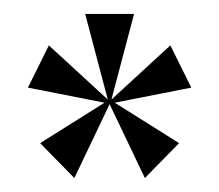

<svg xmlns="http://www.w3.org/2000/svg" viewBox="-20 -720 314 275"><path d="M224 -655 139.6 -577.4 172 -700H102L134.4 -577.4L50 -655L20 -594.5L129.7 -572.9L37.5 -515L86.5 -465L137 -570.8L187.5 -465L236.5 -515L144.3 -572.9L254 -594.5Z"/></svg>

Font: Picaflor 48 pt
Style: Regular
Weight: 400
Designer: Ariel Martín Pérez
Foundry: Tunera Type Foundry
Version: Version 1.000;hotconv 1.0.109;makeotfexe 2.5.65596